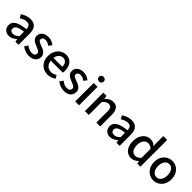

<svg xmlns="http://www.w3.org/2000/svg" viewBox="393 -2415 4047 4047"><g transform="rotate(45 2416.5 -391.5)"><path d="M217 14Q170 14 133.5 -6Q97 -26 76 -62Q55 -98 55 -146Q55 -235 133.5 -283.5Q212 -332 384 -351Q383 -383 374 -410Q365 -437 342.5 -453.5Q320 -470 279 -470Q236 -470 196 -453Q156 -436 120 -414L77 -492Q106 -510 141 -526.5Q176 -543 216 -553.5Q256 -564 299 -564Q368 -564 412 -536.5Q456 -509 477.5 -457Q499 -405 499 -331V0H405L396 -63H392Q355 -31 311 -8.5Q267 14 217 14ZM252 -78Q288 -78 319 -94.5Q350 -111 384 -143V-277Q303 -268 255 -250.5Q207 -233 186.5 -209.5Q166 -186 166 -155Q166 -114 191 -96Q216 -78 252 -78Z M811 14Q755 14 699.5 -8Q644 -30 604 -63L659 -138Q695 -109 732.5 -91.5Q770 -74 814 -74Q863 -74 886.5 -95.5Q910 -117 910 -148Q910 -173 892.5 -190Q875 -207 847 -219.5Q819 -232 789 -243Q752 -257 716.5 -276.5Q681 -296 658 -326.5Q635 -357 635 -403Q635 -450 658.5 -486Q682 -522 726 -543Q770 -564 831 -564Q886 -564 931.5 -545Q977 -526 1009 -499L956 -428Q927 -449 897 -462.5Q867 -476 834 -476Q788 -476 766 -456.5Q744 -437 744 -408Q744 -385 760 -370Q776 -355 802.5 -344Q829 -333 859 -321Q888 -311 916.5 -297.5Q945 -284 968 -265.5Q991 -247 1005.5 -220.5Q1020 -194 1020 -155Q1020 -109 996 -70Q972 -31 926 -8.5Q880 14 811 14Z M1372 14Q1297 14 1236 -20.5Q1175 -55 1139 -119.5Q1103 -184 1103 -275Q1103 -342 1124 -395.5Q1145 -449 1181 -486.5Q1217 -524 1262 -544Q1307 -564 1354 -564Q1427 -564 1477 -531.5Q1527 -499 1553 -440.5Q1579 -382 1579 -304Q1579 -287 1577.5 -271.5Q1576 -256 1573 -245H1216Q1221 -193 1243.5 -155.5Q1266 -118 1302.5 -97.5Q1339 -77 1386 -77Q1423 -77 1455 -88Q1487 -99 1517 -118L1557 -45Q1519 -20 1472.5 -3Q1426 14 1372 14ZM1215 -325H1479Q1479 -395 1447.5 -434Q1416 -473 1356 -473Q1322 -473 1292 -456Q1262 -439 1241.5 -406Q1221 -373 1215 -325Z M1857 14Q1801 14 1745.5 -8Q1690 -30 1650 -63L1705 -138Q1741 -109 1778.5 -91.5Q1816 -74 1860 -74Q1909 -74 1932.5 -95.5Q1956 -117 1956 -148Q1956 -173 1938.5 -190Q1921 -207 1893 -219.5Q1865 -232 1835 -243Q1798 -257 1762.5 -276.5Q1727 -296 1704 -326.5Q1681 -357 1681 -403Q1681 -450 1704.5 -486Q1728 -522 1772 -543Q1816 -564 1877 -564Q1932 -564 1977.5 -545Q2023 -526 2055 -499L2002 -428Q1973 -449 1943 -462.5Q1913 -476 1880 -476Q1834 -476 1812 -456.5Q1790 -437 1790 -408Q1790 -385 1806 -370Q1822 -355 1848.5 -344Q1875 -333 1905 -321Q1934 -311 1962.5 -297.5Q1991 -284 2014 -265.5Q2037 -247 2051.5 -220.5Q2066 -194 2066 -155Q2066 -109 2042 -70Q2018 -31 1972 -8.5Q1926 14 1857 14Z M2188 0V-551H2303V0ZM2246 -653Q2213 -653 2193.5 -672Q2174 -691 2174 -723Q2174 -753 2193.5 -772Q2213 -791 2246 -791Q2277 -791 2297 -772Q2317 -753 2317 -723Q2317 -691 2297 -672Q2277 -653 2246 -653Z M2476 0V-551H2570L2580 -474H2582Q2620 -511 2664 -537.5Q2708 -564 2764 -564Q2852 -564 2892.5 -507.5Q2933 -451 2933 -346V0H2818V-332Q2818 -403 2796 -433.5Q2774 -464 2725 -464Q2687 -464 2657.5 -445.5Q2628 -427 2591 -390V0Z M3230 14Q3183 14 3146.5 -6Q3110 -26 3089 -62Q3068 -98 3068 -146Q3068 -235 3146.5 -283.5Q3225 -332 3397 -351Q3396 -383 3387 -410Q3378 -437 3355.5 -453.5Q3333 -470 3292 -470Q3249 -470 3209 -453Q3169 -436 3133 -414L3090 -492Q3119 -510 3154 -526.5Q3189 -543 3229 -553.5Q3269 -564 3312 -564Q3381 -564 3425 -536.5Q3469 -509 3490.5 -457Q3512 -405 3512 -331V0H3418L3409 -63H3405Q3368 -31 3324 -8.5Q3280 14 3230 14ZM3265 -78Q3301 -78 3332 -94.5Q3363 -111 3397 -143V-277Q3316 -268 3268 -250.5Q3220 -233 3199.5 -209.5Q3179 -186 3179 -155Q3179 -114 3204 -96Q3229 -78 3265 -78Z M3864 14Q3796 14 3745 -20Q3694 -54 3666 -119Q3638 -184 3638 -275Q3638 -364 3671.5 -429Q3705 -494 3758.5 -529Q3812 -564 3873 -564Q3921 -564 3954.5 -547.5Q3988 -531 4021 -502L4017 -593V-797H4132V0H4038L4028 -62H4025Q3994 -30 3953 -8Q3912 14 3864 14ZM3892 -83Q3927 -83 3957 -99Q3987 -115 4017 -150V-418Q3987 -445 3957 -456.5Q3927 -468 3896 -468Q3858 -468 3826.5 -444.5Q3795 -421 3776 -378.5Q3757 -336 3757 -276Q3757 -214 3773 -170.5Q3789 -127 3819.5 -105Q3850 -83 3892 -83Z M4526 14Q4458 14 4398.5 -20.5Q4339 -55 4302.5 -119.5Q4266 -184 4266 -275Q4266 -367 4302.5 -431.5Q4339 -496 4398.5 -530Q4458 -564 4526 -564Q4576 -564 4623 -544.5Q4670 -525 4706 -488Q4742 -451 4763 -397.5Q4784 -344 4784 -275Q4784 -184 4747.5 -119.5Q4711 -55 4652.5 -20.5Q4594 14 4526 14ZM4526 -82Q4569 -82 4600.5 -106Q4632 -130 4649 -173.5Q4666 -217 4666 -275Q4666 -333 4649 -376.5Q4632 -420 4600.5 -444.5Q4569 -469 4526 -469Q4482 -469 4450.5 -444.5Q4419 -420 4402 -376.5Q4385 -333 4385 -275Q4385 -217 4402 -173.5Q4419 -130 4450.5 -106Q4482 -82 4526 -82Z"/></g></svg>

Font: Noto Sans SC Medium
Style: Regular
Weight: 500
Designer: Ryoko NISHIZUKA  (kana, bopomofo & ideographs); Paul D. Hunt (Latin, Greek & Cyrillic); Sandoll Communications , Soo-you
Foundry: Adobe
Version: Version 2.004-H2;hotconv 1.0.118;makeotfexe 2.5.65603